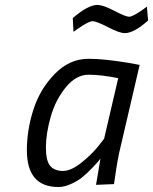

<svg xmlns="http://www.w3.org/2000/svg" viewBox="-20 -748 620 778"><path d="M485.8 -613.8Q464.8 -613.3 418 -637.7Q371.1 -662.1 355 -662.1Q338.9 -662.1 293 -629.9L277.8 -619.1L274.9 -674.8Q336.9 -728 374 -728Q397.9 -728 443.4 -704.1Q488.8 -680.2 503.4 -680.2Q518.1 -680.2 560.1 -710L575.2 -721.2L580.1 -665Q522.9 -613.8 485.8 -613.8ZM234.4 -55.2Q268.6 -55.7 308.6 -87.9Q349.1 -120.1 376 -152.8L401.9 -186L459 -431.2Q389.6 -445.3 338.9 -445.3Q288.1 -445.3 246.1 -393.6Q204.1 -341.8 185.1 -273.4Q166 -205.1 166 -150.9Q166 -96.7 183.1 -76.2Q200.2 -55.7 234.4 -55.2ZM216.8 9.8Q88.9 9.8 88.9 -139.2Q88.9 -222.2 115.7 -304.7Q142.1 -387.2 202.1 -448.7Q262.2 -510.3 340.8 -509.8Q401.9 -509.8 507.8 -492.2L545.9 -484.9L470.2 -160.2Q456.1 -104 445.8 -27.8L441.9 -2L369.1 1Q383.3 -85 387.2 -106Q381.8 -96.7 357.4 -71.3Q333 -45.9 314 -30.3Q294.9 -14.6 267.6 -2.4Q240.2 9.8 216.8 9.8Z"/></svg>

Font: TitilliumWeb-Italic
Style: Italic
Weight: 400
Italic angle: -13°
Version: Version 1.001;PS 57.000;hotconv 1.0.70;makeotf.lib2.5.55311